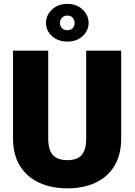

<svg xmlns="http://www.w3.org/2000/svg" viewBox="-20 -976 705 1005"><path d="M614.3 -710.9V-250.5Q614.3 -166.5 579.3 -108.4Q544.4 -50.3 481.2 -20.3Q418 9.8 332.5 9.8Q248 9.8 183.8 -20.3Q119.6 -50.3 84 -108.4Q48.3 -166.5 48.3 -250.5V-710.9H232.4V-250.5Q232.4 -210 243.7 -185.1Q254.9 -160.2 277.3 -148.9Q299.8 -137.7 332.5 -137.7Q365.7 -137.7 387.5 -148.9Q409.2 -160.2 420.2 -185.1Q431.2 -210 431.2 -250.5V-710.9ZM332.5 -758.3Q283.7 -758.3 252.2 -787.1Q220.7 -815.9 220.7 -856Q220.7 -896.5 252.2 -926Q283.7 -955.6 332.5 -955.6Q381.3 -955.6 412.6 -926Q443.8 -896.5 443.8 -856Q443.8 -815.9 412.6 -787.1Q381.3 -758.3 332.5 -758.3ZM332.5 -817.9Q350.6 -817.9 360.6 -828.9Q370.6 -839.8 370.6 -856Q370.6 -871.6 360.6 -883.1Q350.6 -894.5 332.5 -894.5Q314.5 -894.5 304.2 -883.1Q293.9 -871.6 293.9 -856Q293.9 -839.8 304.2 -828.9Q314.5 -817.9 332.5 -817.9Z"/></svg>

Font: Heebo Black
Style: Regular
Weight: 900
Designer: Oded Ezer
Foundry: Ezer Type House
Version: Version 3.100